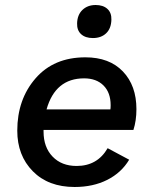

<svg xmlns="http://www.w3.org/2000/svg" viewBox="-20 -738 615 767"><path d="M351 -586Q321 -586 304 -601.5Q287 -617 288 -645Q289 -679 309.5 -698.5Q330 -718 362 -718Q392 -718 409 -702.5Q426 -687 425 -659Q424 -624 404 -605Q384 -586 351 -586ZM513 -219H154V-212Q154 -150 190 -112.5Q226 -75 286 -75Q369 -75 410 -146L496 -100Q465 -48 408.5 -19.5Q352 9 278 9Q173 9 111 -54Q49 -117 49 -216Q49 -341 122 -425Q195 -509 321 -509Q417 -509 471 -452.5Q525 -396 525 -302Q525 -256 513 -219ZM316 -425Q201 -425 166 -301H421Q422 -307 422 -318Q422 -368 393.5 -396.5Q365 -425 316 -425Z"/></svg>

Font: Elaine Sans Medium
Style: Italic
Weight: 500
Italic angle: -13°
Designer: Wei Huang
Foundry: Wei Huang
Version: Version 2.001;December 24, 2019;FontCreator 12.0.0.2547 64-b